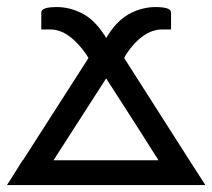

<svg xmlns="http://www.w3.org/2000/svg" viewBox="-23 -532 610 552"><path d="M567.4 0Q424.8 0 -2.9 0Q8.8 -17.6 42 -71.3Q42 -71.3 43 -71.3Q89.8 -144.5 231.4 -365.2Q229.5 -368.2 224.6 -376Q201.2 -410.2 174.8 -428.7Q149.4 -447.3 121.1 -447.3Q113.3 -447.3 95.7 -447.3Q95.7 -459 95.7 -496.1Q95.7 -511.7 140.6 -511.7Q176.8 -511.7 211.9 -494.1Q247.1 -476.6 275.4 -433.6Q278.3 -430.7 282.2 -422.9Q284.2 -425.8 289.1 -433.6Q317.4 -476.6 352.5 -494.1Q387.7 -511.7 423.8 -511.7Q468.8 -511.7 468.8 -496.1Q468.8 -479.5 468.8 -447.3Q461.9 -447.3 443.4 -447.3Q415 -447.3 388.7 -428.7Q362.3 -410.2 339.8 -376Q337.9 -372.1 334 -365.2Q380.9 -292 521.5 -71.3Q533.2 -53.7 567.4 0ZM432.6 -71.3Q395.5 -130.9 282.2 -306.6Q244.1 -248 130.9 -71.3Q206.1 -71.3 432.6 -71.3Z"/></svg>

Font: Lato
Style: Regular
Weight: 400
Designer: Lukasz Dziedzic with Adam Twardoch and Botio Nikoltchev
Version: Version 2.015; 2015-08-06; http://www.latofonts.com/